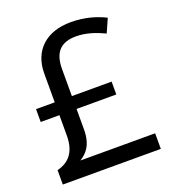

<svg xmlns="http://www.w3.org/2000/svg" viewBox="-132 -825 836 926"><g transform="rotate(-20 286.0 -361.5)"><path d="M334 -723C211 -723 131 -653 131 -534V-386H35V-320H131V-215C131 -127 89 -88 32 -74V0H535V-80H151C186 -101 219 -135 219 -216V-320H423V-386H219V-525C219 -613 260 -650 336 -650C390 -650 440 -631 480 -612L511 -682C465 -705 407 -723 334 -723Z"/></g></svg>

Font: Noto Sans Nandinagari
Style: Regular
Weight: 400
Designer: Ek Type
Foundry: Ek Type
Version: Version 1.002